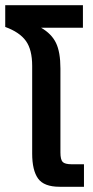

<svg xmlns="http://www.w3.org/2000/svg" viewBox="-22 -714 357 734"><path d="M101 -127V-462Q101 -524 77 -557.5Q53 -591 -2 -611V-694H295V-608H135Q175 -585 192 -550Q209 -515 209 -452V-131Q209 -104 217.5 -95Q226 -86 253 -86H299V0H206Q146 0 123.5 -31.5Q101 -63 101 -127Z"/></svg>

Font: Kanit
Style: Regular
Weight: 400
Designer: Katatrad Team
Foundry: Cadson Demak
Version: Version 1.001